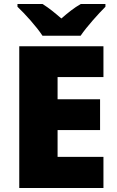

<svg xmlns="http://www.w3.org/2000/svg" viewBox="-20 -947 589 967"><path d="M194 -767H386C417 -813 477 -879 511 -913V-927H387C352 -907 324 -884 289 -854C254 -884 229 -905 194 -927H68V-913C106 -877 164 -813 194 -767ZM501 0V-157H270V-292H484V-447H270V-559H501V-714H77V0Z"/></svg>

Font: Noto Sans Thai Looped Black
Style: Regular
Weight: 900
Designer: Sasikarn Vongin, Ben Mitchell
Foundry: The Fontpad Ltd
Version: Version 1.001